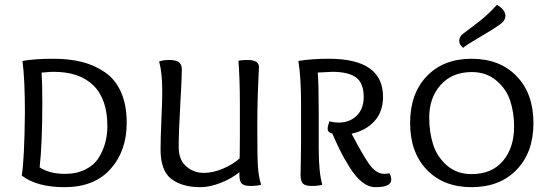

<svg xmlns="http://www.w3.org/2000/svg" viewBox="-20 -767 2274 794"><path d="M70 -41Q81 -108 83 -303Q83 -437 73 -515Q121 -524 202 -524Q267 -524 318.5 -511Q370 -498 413.5 -468.5Q457 -439 480.5 -386Q504 -333 504 -259Q504 -143 437 -68Q370 7 247 7Q132 7 70 -41ZM152 -467Q155 -427 155 -344Q155 -174 144 -75Q185 -48 248 -48Q297 -48 333 -66Q369 -84 388 -114.5Q407 -145 415.5 -177.5Q424 -210 424 -245Q424 -357 366.5 -413.5Q309 -470 202 -470Q195 -470 187 -469.5Q179 -469 168.5 -468Q158 -467 152 -467Z M638 -513Q656 -519 680 -519Q707 -519 719.5 -510Q732 -501 732 -479Q732 -446 725.5 -334Q719 -222 719 -159Q719 -106 750 -79Q781 -52 823 -52Q861 -52 903 -70Q945 -88 971 -112Q971 -117 971.5 -137.5Q972 -158 972 -208Q972 -258 972 -336Q972 -440 966 -516Q982 -519 1005 -519Q1051 -519 1051 -489Q1051 -488 1049.5 -460.5Q1048 -433 1046 -375Q1044 -317 1044 -241Q1044 -120 1046.5 -79Q1049 -38 1060 -3Q1043 2 1016 2Q990 2 980 -7.5Q970 -17 970 -43V-55Q937 -28 892 -10.5Q847 7 809 7Q733 7 688.5 -27Q644 -61 644 -149Q644 -195 647.5 -273.5Q651 -352 651 -390Q651 -466 638 -513Z M1522 -70Q1544 -48 1570 -48Q1575 -48 1591 -50Q1598 -36 1598 -24Q1598 7 1533 7Q1504 7 1477 -14.5Q1450 -36 1425 -76.5Q1400 -117 1386.5 -144.5Q1373 -172 1354 -215Q1335 -219 1335 -235Q1335 -245 1342 -265Q1364 -260 1380 -260Q1426 -260 1455 -288.5Q1484 -317 1484 -366Q1484 -424 1452 -447Q1420 -470 1354 -470Q1348 -470 1294 -467Q1298 -421 1298 -310V-156Q1298 -52 1313 -3Q1296 2 1269 2Q1242 2 1232.5 -8Q1223 -18 1223 -42Q1223 -54 1224 -103Q1225 -152 1225 -180V-336Q1225 -446 1214 -515Q1268 -524 1340 -524Q1564 -524 1564 -367Q1564 -305 1528.5 -266Q1493 -227 1434 -214Q1495 -97 1522 -70Z M2045 -664Q2023 -648 1965.5 -614.5Q1908 -581 1895 -569Q1879 -583 1879 -598Q1879 -615 1895 -627.5Q1911 -640 1952.5 -671Q1994 -702 2035 -747Q2070 -727 2070 -701Q2070 -681 2045 -664ZM1930 7Q1814 7 1745 -65Q1676 -137 1676 -258Q1676 -380 1745 -452Q1814 -524 1930 -524Q2047 -524 2116.5 -452Q2186 -380 2186 -258Q2186 -137 2116.5 -65Q2047 7 1930 7ZM2106 -244Q2106 -301 2090 -350Q2074 -399 2032.5 -434Q1991 -469 1931 -469Q1850 -469 1802.5 -416Q1755 -363 1755 -281Q1755 -221 1771 -170Q1787 -119 1828 -83Q1869 -47 1930 -47Q2014 -47 2060 -101.5Q2106 -156 2106 -244Z"/></svg>

Font: Overlock SC
Style: Regular
Weight: 400
Designer: Dario Muhafara
Foundry: Dario Manuel Muhafara
Version: Version 1.001